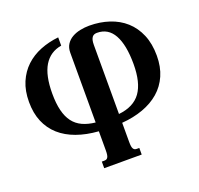

<svg xmlns="http://www.w3.org/2000/svg" viewBox="-126 -664 1037 1001"><g transform="rotate(-20 392.5 -163.5)"><path d="M456.1 -40.5Q540 -49.3 578.4 -102.8Q616.7 -156.2 616.7 -259.3Q616.7 -365.2 585.7 -421.4Q554.7 -477.5 492.7 -477.5Q484.4 -477.5 477.8 -475.1Q471.2 -472.7 466.3 -466.6Q461.4 -460.4 458.7 -450Q456.1 -439.5 456.1 -423.8ZM326.7 8.3Q259.3 3.4 205.6 -15.9Q151.9 -35.2 114.3 -68.6Q76.7 -102.1 56.6 -149.7Q36.6 -197.3 36.6 -259.3Q36.6 -321.3 56.6 -368.4Q76.7 -415.5 111.6 -448.2Q146.5 -481 193.6 -499.8Q240.7 -518.6 294.9 -524.4V-478.5Q231 -467.8 198.2 -413.8Q165.5 -359.9 165.5 -259.3Q165.5 -204.6 175.3 -165Q185.1 -125.5 204.8 -99.4Q224.6 -73.2 255.1 -59.1Q285.6 -44.9 326.7 -40.5V-427.2Q326.7 -455.1 339.1 -474.1Q351.6 -493.2 371.6 -504.6Q391.6 -516.1 416.7 -521.2Q441.9 -526.4 467.3 -526.4Q526.4 -526.4 577.4 -509.5Q628.4 -492.7 665.8 -459.2Q703.1 -425.8 724.4 -375.7Q745.6 -325.7 745.6 -259.3Q745.6 -197.3 724.6 -149.4Q703.6 -101.6 665.3 -68.4Q627 -35.2 573.7 -15.9Q520.5 3.4 456.1 8.3V113.8Q456.1 128.9 457.5 138.2Q459 147.5 462.4 152.8Q465.8 158.2 470.5 160.2Q475.1 162.1 481.9 162.1H495.1V198.7H287.1V162.1H300.8Q307.1 162.1 312 160.2Q316.9 158.2 320.3 152.8Q323.7 147.5 325.2 138.2Q326.7 128.9 326.7 113.8Z"/></g></svg>

Font: Arian AMU Serif
Style: Bold
Weight: 700
Designer: Ruben Hakobyan (Tarumian)
Foundry: Ruben Hakobyan (Tarumian)
Version: Version 1.002